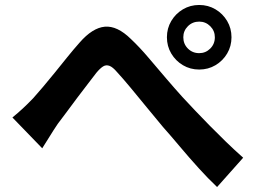

<svg xmlns="http://www.w3.org/2000/svg" viewBox="-20 -753 1040 773"><path d="M30 -280Q52 -298 71.5 -316Q91 -334 114 -358Q131 -377 153.5 -403.5Q176 -430 201 -461Q226 -492 251 -523Q276 -554 300 -581Q352 -641 402 -645.5Q452 -650 507 -596Q542 -563 578 -520.5Q614 -478 649.5 -436.5Q685 -395 714 -363Q738 -337 766 -307.5Q794 -278 825 -246.5Q856 -215 889.5 -182.5Q923 -150 959 -118L854 0Q818 -34 779.5 -76.5Q741 -119 704.5 -162.5Q668 -206 636 -242Q605 -279 571.5 -320Q538 -361 506.5 -399Q475 -437 451 -463Q434 -483 420.5 -488Q407 -493 395 -485.5Q383 -478 368 -460Q354 -441 333.5 -415Q313 -389 291.5 -360Q270 -331 249.5 -303.5Q229 -276 213 -255Q196 -230 179.5 -203Q163 -176 150 -156ZM718 -603Q718 -576 736.5 -557.5Q755 -539 782 -539Q808 -539 826.5 -557.5Q845 -576 845 -603Q845 -629 826.5 -647.5Q808 -666 782 -666Q755 -666 736.5 -647.5Q718 -629 718 -603ZM652 -603Q652 -639 669.5 -668.5Q687 -698 716.5 -715.5Q746 -733 782 -733Q818 -733 847.5 -715.5Q877 -698 894.5 -668.5Q912 -639 912 -603Q912 -567 894.5 -537.5Q877 -508 847.5 -490.5Q818 -473 782 -473Q746 -473 716.5 -490.5Q687 -508 669.5 -537.5Q652 -567 652 -603Z"/></svg>

Font: Noto Sans SC Thin
Style: Bold
Weight: 700
Version: Version 2.004-H2;hotconv 1.0.118;makeotfexe 2.5.65603